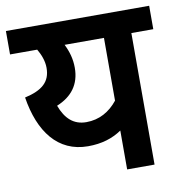

<svg xmlns="http://www.w3.org/2000/svg" viewBox="-73 -690 721 759"><g transform="rotate(-10 287.5 -311.0)"><path d="M575 -622H0V-528H109C122 -506 133 -479 133 -451C133 -395 100 -366 29 -350C51 -210 120 -117 241 -117C297 -117 340 -131 377 -156V0H487V-528H575ZM148 -296C209 -321 243 -365 243 -432C243 -467 234 -498 219 -528H377V-276C345 -236 303 -212 251 -212C200 -212 168 -242 148 -296Z"/></g></svg>

Font: Noto Sans Devanagari UI SemiCondensed SemiBold
Style: Regular
Weight: 600
Width: 4
Designer: Jelle Bosma - Monotype Design Team
Foundry: Monotype Imaging Inc.
Version: Version 2.004